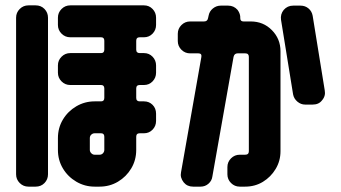

<svg xmlns="http://www.w3.org/2000/svg" viewBox="-20 -696 1272 716"><path d="M562 -245Q562 -226 549 -212.5Q536 -199 517 -199H501Q488 -199 488 -186V-137Q488 -99 469.5 -68Q451 -37 420 -18.5Q389 0 351 0H333Q296 0 264.5 -18.5Q233 -37 214.5 -68Q196 -99 196 -137V-181Q196 -219 214.5 -250Q233 -281 264.5 -299.5Q296 -318 333 -318H357Q369 -318 369 -331V-366Q369 -379 357 -379H242Q223 -379 209.5 -392.5Q196 -406 196 -425V-452Q196 -471 209.5 -484.5Q223 -498 242 -498H357Q369 -498 369 -511V-544Q369 -557 357 -557H242Q223 -557 209.5 -570.5Q196 -584 196 -603V-630Q196 -649 209.5 -662.5Q223 -676 242 -676H517Q536 -676 549 -662.5Q562 -649 562 -630V-603Q562 -584 549 -570.5Q536 -557 517 -557H501Q488 -557 488 -544V-511Q488 -498 501 -498H517Q536 -498 549 -484.5Q562 -471 562 -452V-425Q562 -406 549 -392.5Q536 -379 517 -379H501Q488 -379 488 -366V-331Q488 -318 501 -318H517Q536 -318 549 -305Q562 -292 562 -272ZM159 -46Q159 -27 146 -13.5Q133 0 113 0H86Q67 0 53.5 -13.5Q40 -27 40 -46V-630Q40 -649 53.5 -662.5Q67 -676 86 -676H113Q133 -676 146 -662.5Q159 -649 159 -630ZM369 -137V-186Q369 -199 357 -199H333Q326 -199 320.5 -194Q315 -189 315 -181V-137Q315 -130 320.5 -124.5Q326 -119 333 -119H351Q359 -119 364 -124.5Q369 -130 369 -137Z M1191 -359Q1195 -338 1181 -322Q1169 -306 1146 -306H1118Q1102 -306 1089 -317Q1076 -328 1073 -344L1028 -622Q1025 -643 1038 -659Q1052 -675 1073 -675H1101Q1118 -675 1130.5 -664.5Q1143 -654 1146 -637ZM1026 -132Q1026 -96 1008 -66Q990 -36 960.5 -18Q931 0 894 0H874Q855 0 841.5 -13.5Q828 -27 828 -46V-73Q828 -92 841.5 -105.5Q855 -119 874 -119H894Q908 -119 908 -132V-484Q908 -497 895 -497H866Q854 -497 851 -484L772 -38Q770 -22 757.5 -11Q745 0 728 0H700Q678 0 665 -16Q651 -34 655 -53L731 -484Q733 -497 720 -497H689Q670 -497 656.5 -510.5Q643 -524 643 -543V-570Q643 -589 656.5 -602.5Q670 -616 689 -616H741Q754 -616 756 -629L758 -638Q761 -654 774 -664.5Q787 -675 803 -675H831Q852 -675 866 -659Q877 -644 876 -628Q876 -616 888 -616H915Q962 -616 994 -583.5Q1026 -551 1026 -505Z"/></svg>

Font: Monomaniac One
Style: Regular
Weight: 400
Version: Version 1.000; ttfautohint (v1.8.3)